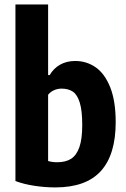

<svg xmlns="http://www.w3.org/2000/svg" viewBox="-20 -828 564 858"><path d="M49 -19V-808H195V-492.5H202Q219 -522 248.2 -538.8Q277.5 -555.5 316.5 -555.5Q367 -555.5 407.8 -527Q448.5 -498.5 472.8 -437.2Q497 -376 497 -282Q497 -137 430.8 -63.8Q364.5 9.5 227 9.5Q180.5 9.5 133.2 2.2Q86 -5 49 -19ZM347.5 -269Q347.5 -333.5 336.5 -369.2Q325.5 -405 305.5 -418.5Q285.5 -432 255 -432Q237.5 -432 221.2 -424.8Q205 -417.5 195 -404.5V-108.5Q213 -103 235.5 -103Q273.5 -103 297.8 -118.5Q322 -134 334.8 -170.5Q347.5 -207 347.5 -269Z"/></svg>

Font: Encode Sans Condensed
Style: Bold
Weight: 700
Width: 3
Designer: Multiple Designers
Foundry: Impallari Type
Version: Version 2.000